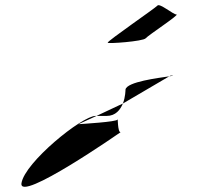

<svg xmlns="http://www.w3.org/2000/svg" viewBox="-20 -800 841 742"><path d="M63 -92C51 -14 446 -289 446 -289C434 -289 436 -348 434 -338C433 -329 295 -321 283 -320L353 -352H349C297 -352 75 -172 63 -92ZM353 -352H392C427 -352 445 -376 455 -400ZM396 -635C395 -630 533 -640 543 -652C553 -664 675 -744 662 -744C649 -744 596 -790 588 -778C579 -768 397 -643 396 -635ZM455 -400 634 -505C594 -499 470 -484 465 -454C465 -453 465 -426 455 -400ZM634 -505C649 -507 656 -508 640 -508Z"/></svg>

Font: Ampere
Style: SCSuExtIta
Weight: 400
Version: Version 1